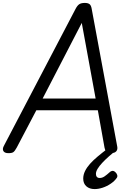

<svg xmlns="http://www.w3.org/2000/svg" viewBox="-37 -1035 891 1315"><path d="M21 14Q-5 14 -13.5 0Q-22 -14 -11 -35L481 -975Q493 -998 506.5 -1006.5Q520 -1015 544 -1015Q566 -1015 577 -1006Q588 -997 592 -969L766 -31Q770 -11 759 1.5Q748 14 722 14Q700 14 691.5 5.5Q683 -3 679 -23L633 -280H212L78 -25Q65 -1 55 6.5Q45 14 21 14ZM255 -360H618L523 -878ZM611 260Q576 260 554.5 241Q533 222 533 188Q533 162 545.5 136.5Q558 111 580 86.5Q602 62 632.5 36.5Q663 11 700 -17H763V-10Q735 13 709 36Q683 59 663 80.5Q643 102 631.5 121Q620 140 620 156Q620 169 626.5 176.5Q633 184 646 184Q663 184 679 173Q695 162 716 143Q722 137 732 135.5Q742 134 753 144Q762 152 765.5 163Q769 174 763 183Q748 205 721.5 223Q695 241 666 250.5Q637 260 611 260Z"/></svg>

Font: Playwrite ZA
Style: Regular
Weight: 400
Designer: Veronika Burian, José Scaglione
Foundry: TypeTogether
Version: Version 1.002